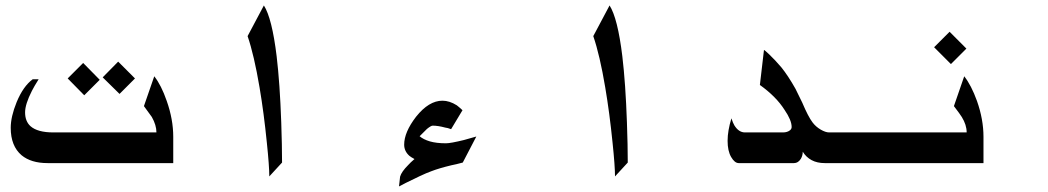

<svg xmlns="http://www.w3.org/2000/svg" viewBox="-20 -587 3772 691"><path d="M338.9 -299.8 283.2 -244.1 223.6 -304.7 279.3 -360.4ZM465.8 -304.7 410.2 -249 349.6 -308.6 405.3 -365.2ZM151.4 0Q91.8 0 57.6 -28.3Q18.6 -61.5 18.6 -127Q18.6 -167 40 -219.7Q63.5 -276.4 97.7 -301.8H119.1Q102.5 -275.4 94.7 -259.8Q70.3 -211.9 70.3 -182.6Q70.3 -150.4 89.8 -132.8Q115.2 -110.4 171.9 -110.4H543Q543 -136.7 526.4 -166Q519.5 -175.8 498 -205.1L535.2 -312.5Q560.5 -280.3 580.1 -223.6Q603.5 -157.2 603.5 -94.7V0Z M995.1 -2 949.2 47.9Q949.2 10.7 940.4 -73.2Q929.7 -180.7 914.1 -272.5Q894.5 -388.7 871.1 -457L929.7 -567.4Q959 -521.5 975.6 -384.8Q987.3 -287.1 992.2 -146.5Q995.1 -62.5 995.1 -2Z M1490.2 -96.7Q1503.9 -85 1527.3 -78.1Q1550.8 -71.3 1585 -71.3Q1601.6 -71.3 1649.4 -83Q1665 -86.9 1694.3 -95.7L1645.5 -2Q1620.1 4.9 1604.5 7.8Q1559.6 18.6 1532.2 29.3Q1515.6 35.2 1490.7 46.9Q1465.8 58.6 1440.4 71.3Q1440.4 71.3 1416 84L1419.9 48.8Q1424.8 31.2 1449.2 6.8Q1457 -2 1471.7 -14.6Q1459 -21.5 1453.1 -26.4Q1434.6 -43 1434.6 -66.4Q1434.6 -111.3 1477.5 -167Q1523.4 -224.6 1572.3 -224.6Q1597.7 -224.6 1624 -208Q1631.8 -202.1 1644.5 -190.4L1603.5 -122.1Q1590.8 -127 1582 -127.9Q1556.6 -134.8 1537.1 -134.8Q1531.2 -134.8 1516.6 -123Q1512.7 -119.1 1490.2 -96.7Z M2239.3 -2 2193.4 47.9Q2193.4 10.7 2184.6 -73.2Q2173.8 -180.7 2158.2 -272.5Q2138.7 -388.7 2115.2 -457L2173.8 -567.4Q2203.1 -521.5 2219.7 -384.8Q2231.4 -287.1 2236.3 -146.5Q2239.3 -62.5 2239.3 -2Z M2869.1 -41Q2869.1 -27.3 2862.3 -15.6Q2852.5 0 2837.9 0H2638.7Q2624 0 2611.3 -22Q2598.6 -43.9 2598.6 -80.1Q2598.6 -98.6 2602.1 -118.7Q2605.5 -138.7 2612.3 -161.1Q2618.2 -143.6 2623 -135.7Q2638.7 -110.4 2661.1 -110.4H2797.9Q2813.5 -110.4 2823.2 -118.2Q2829.1 -123 2829.1 -129.9Q2829.1 -154.3 2803.7 -191.4Q2773.4 -239.3 2714.8 -281.2L2729.5 -407.2Q2731.4 -407.2 2748 -391.6Q2770.5 -370.1 2792 -344.7Q2816.4 -314.5 2842.8 -267.6Q2852.5 -249 2867.2 -217.8Q2888.7 -167 2904.3 -146.5Q2916 -130.9 2933.6 -120.6Q2951.2 -110.4 2963.9 -110.4H3121.1V0H2948.2Q2920.9 0 2900.9 -10.7Q2880.9 -21.5 2869.1 -41Z M3458 -412.1 3402.3 -356.4 3341.8 -417 3397.5 -472.7ZM3519.5 -94.7V0H3101.6V-110.4H3459Q3459 -137.7 3441.4 -166Q3435.5 -175.8 3413.1 -205.1L3450.2 -312.5Q3475.6 -280.3 3496.1 -223.6Q3519.5 -157.2 3519.5 -94.7Z"/></svg>

Font: Thabit-Bold
Style: Bold
Weight: 700
Designer: Regenerated by Nadim Shaikli
Foundry: MAK Alagha
Version: 0.01